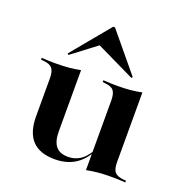

<svg xmlns="http://www.w3.org/2000/svg" viewBox="-123 -783 872 906"><g transform="rotate(20 312.5 -330.0)"><path d="M221 -417.7V-208.9H96V-340.3Q96 -375 83.5 -389.9Q71 -404.8 38.7 -407.3L26.6 -408.9V-417.7Q50 -416.1 65.3 -415.7Q80.6 -415.3 100 -415.3Q135.5 -415.3 164.5 -418.1Q193.5 -421 221 -426.6ZM221 -208.9V-120.2Q221 -69.4 240.7 -45.2Q260.5 -21 302.4 -21Q341.9 -21 371.4 -44.8Q400.8 -68.5 425 -121L427.4 -115.3Q398.4 -50 354.4 -19.4Q310.5 11.3 247.6 11.3Q171 11.3 133.5 -29Q96 -69.4 96 -150V-208.9ZM404 0V-208.9H529V-77.4Q529 -41.9 541.1 -27.4Q553.2 -12.9 586.3 -9.7L598.4 -8.9V0Q575 -1.6 559.7 -2Q544.4 -2.4 524.2 -2.4Q490.3 -2.4 460.9 0.4Q431.5 3.2 404 8.9ZM529 -417.7V-208.9H404V-340.3Q404 -375 391.9 -389.9Q379.8 -404.8 347.6 -407.3L336.3 -408.9V-417.7Q359.7 -416.1 374.6 -415.7Q389.5 -415.3 408.9 -415.3Q443.5 -415.3 472.6 -418.1Q501.6 -421 529 -426.6ZM140.3 -473.4 134.7 -479 293.5 -671H302.4L461.3 -479L456.5 -473.4L239.5 -578.2L283.9 -582.3Z"/></g></svg>

Font: Playfair 144pt SemiExpanded ExtraBold
Style: Regular
Weight: 800
Width: 6
Designer: Claus Eggers Sørensen
Foundry: Claus Eggers Sørensen
Version: Version 2.203